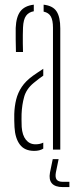

<svg xmlns="http://www.w3.org/2000/svg" viewBox="-20 -624 328 801"><path d="M40.5 -93.5Q40 -108 39.5 -121Q39 -134 39.5 -148Q40.5 -180.5 47.5 -208.8Q54.5 -237 70.8 -261.5Q87 -286 117.5 -308Q127.5 -315 138.2 -322.2Q149 -329.5 160.5 -337V-308.5Q151.5 -302.5 141.8 -295Q132 -287.5 120.5 -278Q90 -253 80.8 -219.8Q71.5 -186.5 70 -148Q69.5 -140 69.8 -125Q70 -110 70.5 -94.5Q73 -59.5 88.2 -40.8Q103.5 -22 128 -22Q147 -22 160.5 -29V-4Q145.5 5.5 123 5.5Q82.5 5.5 62.8 -21Q43 -47.5 40.5 -93.5ZM46.5 -407Q46 -432 45.5 -459.2Q45 -486.5 45.5 -507.5Q47.5 -554 65.2 -577Q83 -600 121 -604.5V-577Q100 -573.5 88.8 -558.2Q77.5 -543 76 -509Q75.5 -495.5 75.2 -478.2Q75 -461 75.2 -442.5Q75.5 -424 76 -407ZM201 0V-508.5Q201 -539 192.2 -555Q183.5 -571 162 -575.5V-604.5Q201 -600 216.2 -576.2Q231.5 -552.5 231.5 -505.5V0ZM269.5 156.5H242Q210 156.5 196.5 141Q183 125.5 188.5 96L200 40H224.5L213 96Q209.5 115.5 216.2 125Q223 134.5 242 134.5H269.5Z"/></svg>

Font: Big Shoulders Stencil Display Thin ExtraLight
Style: Regular
Weight: 250
Version: Version 2.001